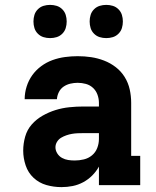

<svg xmlns="http://www.w3.org/2000/svg" viewBox="-20 -758 640 786"><path d="M232 8H231Q200 8 170 -0.5Q140 -9 117.5 -30Q95 -51 85 -81Q75 -111 75 -141Q75 -170 83 -198.5Q91 -227 110 -248.5Q129 -270 154.5 -284.5Q180 -299 207.5 -307.5Q235 -316 264 -319Q293 -322 322 -322H385V-337Q385 -354 379 -370.5Q373 -387 360.5 -398.5Q348 -410 331.5 -414.5Q315 -419 298 -419Q283 -419 268 -415.5Q253 -412 240.5 -403.5Q228 -395 221 -381Q214 -367 213 -352H81Q81 -378 89 -403.5Q97 -429 112 -450Q127 -471 148.5 -487Q170 -503 195 -512Q220 -521 246 -524.5Q272 -528 298 -528Q326 -528 353 -524Q380 -520 406 -510Q432 -500 454 -483Q476 -466 490.5 -442.5Q505 -419 511 -392Q517 -365 517 -337V-120H554V0H385V-76Q374 -56 357.5 -39.5Q341 -23 320.5 -12Q300 -1 277.5 3.5Q255 8 232 8ZM286 -101Q305 -101 323.5 -105.5Q342 -110 356.5 -122Q371 -134 378 -152Q385 -170 385 -189V-213H322Q310 -213 298 -212.5Q286 -212 274.5 -210Q263 -208 251.5 -204Q240 -200 230 -194Q220 -188 213.5 -177.5Q207 -167 207 -155Q207 -142 214.5 -130Q222 -118 234 -111.5Q246 -105 259 -103Q272 -101 286 -101ZM415 -602Q401 -602 388 -606Q375 -610 365 -620Q355 -630 351 -643Q347 -656 347 -670Q347 -684 351 -697Q355 -710 365 -720Q375 -730 388 -734Q401 -738 415 -738Q429 -738 442 -734Q455 -730 465 -720Q475 -710 479 -697Q483 -684 483 -670Q483 -656 479 -643Q475 -630 465 -620Q455 -610 442 -606Q429 -602 415 -602ZM185 -602Q171 -602 158 -606Q145 -610 135 -620Q125 -630 121 -643Q117 -656 117 -670Q117 -684 121 -697Q125 -710 135 -720Q145 -730 158 -734Q171 -738 185 -738Q199 -738 212 -734Q225 -730 235 -720Q245 -710 249 -697Q253 -684 253 -670Q253 -656 249 -643Q245 -630 235 -620Q225 -610 212 -606Q199 -602 185 -602Z"/></svg>

Font: Iosevka Etoile Heavy
Style: Regular
Weight: 900
Designer: Belleve Invis
Foundry: Belleve Invis
Version: Version 22.1.2; ttfautohint (v1.8.4)